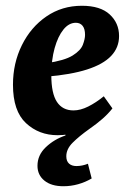

<svg xmlns="http://www.w3.org/2000/svg" viewBox="-20 -456 448 666"><path d="M200 190Q158 190 134 170.5Q110 151 110 119Q110 82 139 54.5Q168 27 207 14V-21L257 -1Q238 6 219 9.5Q200 13 180 13Q115 13 70 -29Q25 -71 25 -162Q25 -237 56 -299.5Q87 -362 141 -399Q195 -436 264 -436Q328 -436 360.5 -406Q393 -376 393 -331Q393 -291 365.5 -262Q338 -233 282 -215Q226 -197 140 -190L142 -237Q204 -246 232 -263.5Q260 -281 267.5 -301Q275 -321 275 -335Q275 -356 266.5 -366.5Q258 -377 243 -377Q219 -377 200 -353.5Q181 -330 169.5 -289Q158 -248 158 -195Q158 -132 177.5 -102.5Q197 -73 235 -73Q259 -73 286 -86.5Q313 -100 340 -122L370 -80Q355 -61 335 -43.5Q315 -26 289 -8Q254 17 232 39Q210 61 210 86Q210 103 219.5 111.5Q229 120 245 120Q255 120 265 118Q275 116 285 112L298 163Q276 176 251 183Q226 190 200 190Z"/></svg>

Font: Rasa
Style: Bold Italic
Weight: 700
Italic angle: -7.10001°
Designer: Anna Giedrys (Yrsa+Rasa design), David Brezina (Yrsa art-direction, Rasa art-direction, design)
Foundry: Rosetta Type Foundry
Version: Version 2.004